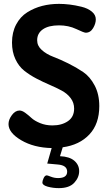

<svg xmlns="http://www.w3.org/2000/svg" viewBox="-20 -756 562 992"><path d="M251 -108Q299 -108 331 -130Q363 -152 363 -195Q363 -225 345.5 -248.5Q328 -272 299.5 -287.5Q271 -303 237 -317.5Q203 -332 168.5 -350Q134 -368 105.5 -390.5Q77 -413 59.5 -450.5Q42 -488 42 -536Q42 -589 63.5 -629.5Q85 -670 121 -692.5Q157 -715 198 -725.5Q239 -736 285 -736Q311 -736 340 -732.5Q369 -729 401.5 -721Q434 -713 454.5 -696Q475 -679 475 -656Q475 -634 461 -610.5Q447 -587 423 -587Q414 -587 374 -606Q334 -625 285 -625Q231 -625 201.5 -604.5Q172 -584 172 -548Q172 -519 196 -497.5Q220 -476 255.5 -462.5Q291 -449 332.5 -428.5Q374 -408 409.5 -384Q445 -360 469 -314.5Q493 -269 493 -208Q493 -116 442 -61.5Q391 -7 304 5L290 51Q339 53 364 74.5Q389 96 389 128Q389 161 363.5 188.5Q338 216 284 216Q254 216 226.5 208.5Q199 201 199 187Q199 178 205.5 164Q212 150 222 150Q225 150 243 157Q261 164 280 164Q327 164 327 131Q327 98 279 94L224 89L247 9Q155 7 89.5 -31.5Q24 -70 24 -115Q24 -138 41.5 -161.5Q59 -185 81 -185Q94 -185 110.5 -173Q127 -161 142.5 -146.5Q158 -132 187 -120Q216 -108 251 -108Z"/></svg>

Font: Dosis
Style: Bold
Weight: 700
Designer: Edgar Tolentino, Pablo Impallari, Igino Marini
Foundry: Edgar Tolentino, Pablo Impallari, Igino Marini
Version: Version 1.007